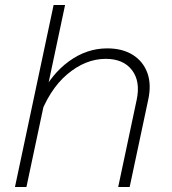

<svg xmlns="http://www.w3.org/2000/svg" viewBox="-20 -750 690 770"><path d="M454 0 528 -349Q544 -423 509.5 -468.5Q475 -514 404 -514Q323 -514 249.5 -452Q176 -390 134 -270L142 -363Q186 -453 257 -504.5Q328 -556 410 -556Q471 -556 512.5 -530Q554 -504 571 -457.5Q588 -411 574 -348L500 0ZM40 0 195 -730H241L86 0Z"/></svg>

Font: Azeret Mono Thin Thin
Style: Italic
Weight: 250
Italic angle: -12°
Version: Version 1.002